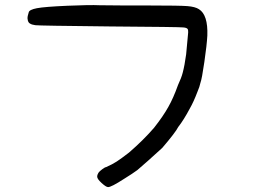

<svg xmlns="http://www.w3.org/2000/svg" viewBox="-20 -597 1040 761"><path d="M375 -576.2Q436.5 -575.2 578.1 -575.2Q691.4 -575.2 722.7 -572.8Q753.9 -570.3 768.6 -560.5Q804.7 -538.1 801.8 -456.1Q799.8 -418.9 790 -351.6Q780.3 -284.2 774.4 -268.6Q771.5 -253.9 762.7 -233.4Q747.1 -192.4 732.4 -167Q708 -121.1 686.5 -93.8Q675.8 -72.3 623 -10.7Q596.7 13.7 566.9 40Q537.1 66.4 524.4 77.1Q505.9 90.8 472.7 111.3Q419.9 145.5 408.2 144.5Q400.4 144.5 382.8 128.4Q365.2 112.3 365.2 103.5Q365.2 95.7 370.1 87.9Q374 82 385.3 73.7Q396.5 65.4 400.4 65.4Q424.8 54.7 442.9 43Q460.9 31.2 491.2 7.8Q548.8 -42 590.8 -90.8Q627 -136.7 647.5 -173.8Q667 -208 685.5 -259.8Q699.2 -289.1 704.1 -308.6Q711.9 -337.9 717.8 -381.8Q719.7 -408.2 723.6 -444.3Q727.5 -473.6 724.6 -480.5Q721.7 -487.3 706.1 -488.3Q692.4 -490.2 414.1 -492.2Q135.7 -495.1 120.1 -497.1Q105.5 -499 98.6 -503.9Q92.8 -506.8 90.3 -516.1Q87.9 -525.4 89.8 -533.2Q91.8 -542 93.8 -547.9Q95.7 -558.6 126.5 -564.5Q157.2 -570.3 247.1 -574.2Q335.9 -578.1 375 -576.2Z"/></svg>

Font: JasonHandwriting4
Style: Regular
Weight: 400
Version: Version 1.01.21